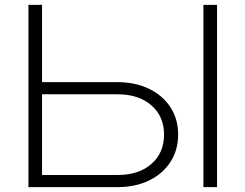

<svg xmlns="http://www.w3.org/2000/svg" viewBox="-20 -770 1010 790"><path d="M97 0V-750H153V-432H463Q537 -432 593.5 -404.5Q650 -377 681.5 -328.5Q713 -280 713 -216Q713 -153 681.5 -104Q650 -55 593.5 -27.5Q537 0 463 0ZM153 -50H464Q551 -50 603 -95.5Q655 -141 655 -216Q655 -291 603 -336.5Q551 -382 464 -382H153ZM817 -750H873V0H817Z"/></svg>

Font: Bounded
Style: Regular
Weight: 200
Designer: Vlad Churkin
Version: Version 1.0